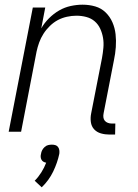

<svg xmlns="http://www.w3.org/2000/svg" viewBox="-20 -562 590 819"><path d="M447 12Q428 12 410.5 7Q393 2 381.5 -10.5Q370 -23 367.5 -41.5Q365 -60 369 -79L415 -314Q419 -336 421 -358Q423 -380 419.5 -400.5Q416 -421 407.5 -439.5Q399 -458 384 -471Q369 -484 348.5 -489.5Q328 -495 306 -495Q286 -495 265.5 -490.5Q245 -486 227 -476.5Q209 -467 193 -451.5Q177 -436 165.5 -418Q154 -400 147 -380.5Q140 -361 136 -342L70 0H17L120 -530H173L156 -441Q169 -464 189 -484Q209 -504 232.5 -517.5Q256 -531 282 -536.5Q308 -542 332 -542Q361 -542 386.5 -534.5Q412 -527 430.5 -509Q449 -491 459.5 -467Q470 -443 473 -416Q476 -389 474 -361Q472 -333 466 -305L422 -79Q420 -70 421 -61.5Q422 -53 427 -47Q432 -41 440 -38Q448 -35 457 -35H472L471 12ZM158 237 128 209Q144 193 156.5 173Q169 153 177 132Q171 131 165.5 128Q160 125 157 119.5Q154 114 153.5 107.5Q153 101 155 94Q156 86 160 78.5Q164 71 170.5 65Q177 59 185 57Q193 55 201 55Q209 55 216 57Q223 59 227.5 65Q232 71 233 78.5Q234 86 233 94Q225 132 207 169.5Q189 207 158 237Z"/></svg>

Font: Lode Dark Term
Style: Italic
Weight: 400
Italic angle: -11°
Monospace: yes
Designer: Belleve Invis
Foundry: Belleve Invis
Version: Version 29.2.0